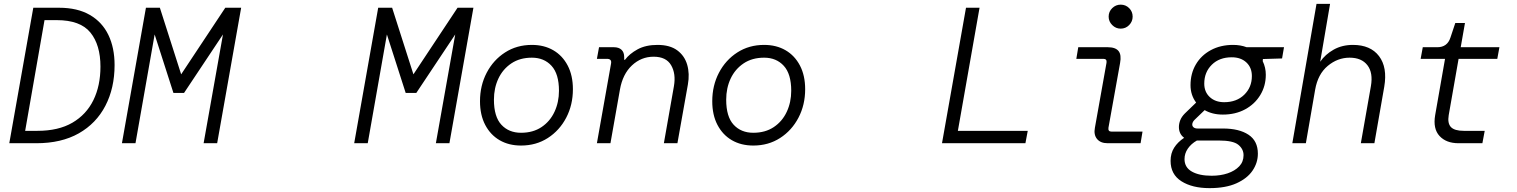

<svg xmlns="http://www.w3.org/2000/svg" viewBox="-20 -740 7840 992"><path d="M28 0 152 -700H285Q380 -700 444 -663Q508 -626 540 -559.5Q572 -493 572 -404Q572 -285 524.5 -193.5Q477 -102 387 -51Q297 0 168 0ZM110 -64H173Q282 -64 354 -106Q426 -148 462.5 -222.5Q499 -297 499 -396Q499 -508 447 -572Q395 -636 273 -636H210Z M610 0 734 -700H806L916 -356L1144 -700H1226L1102 0H1032L1132 -562L931 -260H876L779 -562L680 0Z M1810 0 1934 -700H2006L2116 -356L2344 -700H2426L2302 0H2232L2332 -562L2131 -260H2076L1979 -562L1880 0Z M2672 12Q2609 12 2561.5 -15.5Q2514 -43 2487 -94.5Q2460 -146 2460 -217Q2460 -298 2494.5 -364Q2529 -430 2589.5 -469Q2650 -508 2728 -508Q2791 -508 2838.5 -480.5Q2886 -453 2913 -401.5Q2940 -350 2940 -279Q2940 -198 2905.5 -132Q2871 -66 2810.5 -27Q2750 12 2672 12ZM2672 -54Q2734 -54 2778 -83.5Q2822 -113 2845 -162.5Q2868 -212 2868 -271Q2868 -358 2829.5 -400Q2791 -442 2728 -442Q2666 -442 2622 -412.5Q2578 -383 2555 -334Q2532 -285 2532 -225Q2532 -137 2570.5 -95.5Q2609 -54 2672 -54Z M3064 0 3137 -411Q3142 -436 3116 -436H3064L3075 -496H3152Q3177 -496 3191 -483Q3205 -470 3205 -445V-431H3209Q3232 -462 3274 -485Q3316 -508 3377 -508Q3441 -508 3479 -480Q3517 -452 3530.5 -405.5Q3544 -359 3534 -303L3480 0H3410L3462 -295Q3473 -359 3447.5 -403Q3422 -447 3357 -447Q3293 -447 3245 -402Q3197 -357 3183 -277L3134 0Z M3872 12Q3809 12 3761.5 -15.5Q3714 -43 3687 -94.5Q3660 -146 3660 -217Q3660 -298 3694.5 -364Q3729 -430 3789.5 -469Q3850 -508 3928 -508Q3991 -508 4038.5 -480.5Q4086 -453 4113 -401.5Q4140 -350 4140 -279Q4140 -198 4105.5 -132Q4071 -66 4010.5 -27Q3950 12 3872 12ZM3872 -54Q3934 -54 3978 -83.5Q4022 -113 4045 -162.5Q4068 -212 4068 -271Q4068 -358 4029.5 -400Q3991 -442 3928 -442Q3866 -442 3822 -412.5Q3778 -383 3755 -334Q3732 -285 3732 -225Q3732 -137 3770.5 -95.5Q3809 -54 3872 -54Z M4847 0 4971 -700H5041L4929 -64H5290L5278 0Z M5770 -592Q5745 -592 5726.5 -610.5Q5708 -629 5708 -654Q5708 -680 5726.5 -698Q5745 -716 5770 -716Q5796 -716 5814 -698Q5832 -680 5832 -654Q5832 -629 5814 -610.5Q5796 -592 5770 -592ZM5703 0Q5666 0 5648 -22Q5630 -44 5637 -80L5697 -416Q5700 -436 5681 -436H5541L5551 -496H5704Q5743 -496 5759 -476.5Q5775 -457 5767 -414L5707 -80Q5704 -60 5723 -60H5883L5873 0Z M6229 232Q6140 232 6084 196.5Q6028 161 6028 91Q6028 52 6046.5 23Q6065 -6 6098 -28Q6071 -48 6071 -84Q6071 -101 6078 -119Q6085 -137 6102 -154L6160 -210Q6131 -249 6131 -300Q6131 -360 6158.5 -407Q6186 -454 6236 -481Q6286 -508 6351 -508Q6389 -508 6421 -496H6614L6604 -438L6505 -435L6504 -424Q6520 -391 6520 -354Q6520 -296 6491.5 -249Q6463 -202 6413 -175Q6363 -148 6298 -148Q6270 -148 6246.5 -154Q6223 -160 6204 -171L6152 -121Q6140 -109 6140 -96Q6140 -88 6147 -82Q6154 -76 6168 -76H6299Q6382 -76 6430.5 -44Q6479 -12 6479 54Q6479 101 6451.5 141.5Q6424 182 6368.5 207Q6313 232 6229 232ZM6305 -212Q6369 -212 6408.5 -250.5Q6448 -289 6448 -347Q6448 -391 6419.5 -417.5Q6391 -444 6344 -444Q6280 -444 6241 -405.5Q6202 -367 6202 -308Q6202 -265 6230.5 -238.5Q6259 -212 6305 -212ZM6100 82Q6100 125 6138 146.5Q6176 168 6240 168Q6286 168 6323 155.5Q6360 143 6382.5 119.5Q6405 96 6405 62Q6405 30 6378 8Q6351 -14 6277 -14H6164Q6134 3 6117 28Q6100 53 6100 82Z M6657 0 6782 -720H6852L6801 -421Q6827 -459 6870.5 -483.5Q6914 -508 6970 -508Q7061 -508 7105 -450Q7149 -392 7132 -292L7081 0H7011L7063 -295Q7075 -364 7045 -403Q7015 -442 6953 -442Q6891 -442 6840 -399.5Q6789 -357 6775 -277L6727 0Z M7516 0Q7452 0 7417.5 -37.5Q7383 -75 7395 -145L7446 -436H7320L7331 -496H7406Q7458 -496 7474 -546L7499 -621H7549L7527 -496H7727L7716 -436H7516L7465 -145Q7458 -103 7476.5 -83.5Q7495 -64 7543 -64H7651L7639 0Z"/></svg>

Font: DM Mono Light
Style: Italic
Weight: 300
Italic angle: -10°
Designer: Colophon Foundry
Foundry: Colophon Foundry
Version: Version 1.000; ttfautohint (v1.8.2.53-6de2)